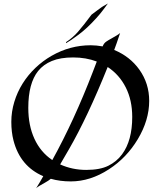

<svg xmlns="http://www.w3.org/2000/svg" viewBox="-20 -978 897 1077"><path d="M653.8 -793Q631.8 -726.6 620.6 -697.8Q709 -661.1 761.7 -587.4Q816.9 -509.8 816.9 -412.1Q816.9 -304.2 752.9 -197.3Q690.4 -92.8 590.8 -28.3Q486.3 39.6 377.4 39.6Q316.4 39.6 265.1 24.9Q252.4 35.6 231.9 46.9Q192.4 67.9 182.6 78.1Q204.6 43 222.7 10.3Q93.3 -44.9 55.7 -189.9Q43.5 -237.3 43.5 -294.4Q43.5 -351.6 60.3 -406.7Q77.1 -461.9 107.2 -509.8Q137.2 -557.6 178.7 -597.2Q220.2 -636.7 269.5 -665Q372.6 -724.1 488.8 -724.1Q519.5 -724.1 555.7 -717.8Q562.5 -735.4 575.7 -744.4Q588.9 -753.4 603.5 -761.2Q644.5 -783.7 653.8 -793ZM317.4 -55.7Q385.7 -24.9 463.6 -24.9Q541.5 -24.9 588.4 -48.6Q635.3 -72.3 665 -112.8Q721.7 -189.9 721.7 -321.8Q721.7 -416 685.5 -487.5Q649.4 -559.1 584 -602.1Q471.2 -321.3 366.2 -139.6Q354.5 -119.6 341.8 -97.7Q329.1 -75.7 317.4 -55.7ZM522.9 -632.8Q462.4 -655.8 390.6 -655.8Q318.8 -655.8 271 -636Q223.1 -616.2 193.8 -579.6Q138.7 -510.7 138.7 -373Q138.7 -274.4 173.1 -199.5Q207.5 -124.5 273.4 -80.1Q396.5 -303.2 500.5 -574.2Q512.2 -605 522.9 -632.8ZM350.6 -735.8V-741.7Q389.2 -767.1 417.5 -799.8Q451.7 -839.4 493.2 -895.5Q493.7 -896.5 521 -916.5Q548.3 -936.5 551.3 -938.7Q554.2 -940.9 560.5 -944.3Q566.9 -947.8 572.8 -951.2Q578.6 -954.6 585.4 -958.5Q572.3 -941.4 557.9 -921.6Q543.5 -901.9 520 -876Q468.8 -819.3 421.6 -784.2Q374.5 -749 350.6 -735.8Z"/></svg>

Font: Fondamento
Style: Regular
Weight: 400
Version: Version 1.000